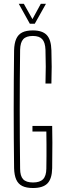

<svg xmlns="http://www.w3.org/2000/svg" viewBox="-20 -962 330 988"><path d="M150 5.5Q115.5 5.5 94.5 -5Q73.5 -15.5 63.5 -38Q53.5 -60.5 52.5 -96.5Q51.5 -176.5 51 -251.5Q50.5 -326.5 50.5 -399.8Q50.5 -473 51 -548Q51.5 -623 52.5 -703Q53.5 -739.5 63.5 -762Q73.5 -784.5 94.2 -795Q115 -805.5 149 -805.5Q198 -805.5 220.5 -781.8Q243 -758 244.5 -703.5Q246 -658.5 246 -618.2Q246 -578 244.5 -532H214Q215.5 -578 215.5 -619.2Q215.5 -660.5 214 -706Q212.5 -744 197.2 -760.5Q182 -777 149 -777Q115 -777 99.8 -760.5Q84.5 -744 83.5 -706Q82.5 -625 82 -549.2Q81.5 -473.5 81.5 -400Q81.5 -326.5 82 -250.8Q82.5 -175 83.5 -94Q83.5 -56.5 99 -39.8Q114.5 -23 150 -23Q185 -23 201.5 -39.8Q218 -56.5 218.5 -94Q219 -127.5 219.2 -158.5Q219.5 -189.5 219.2 -220.5Q219 -251.5 218.5 -285H147V-314H248.5Q249.5 -278.5 249.5 -227.8Q249.5 -177 248.5 -96.5Q247.5 -42 224.2 -18.2Q201 5.5 150 5.5ZM133.5 -840 76.5 -942.5H102.5L147 -863.5L190 -942.5H216.5L159 -840Z"/></svg>

Font: Big Shoulders Display Thin ExtraLight
Style: Regular
Weight: 250
Version: Version 2.002